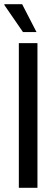

<svg xmlns="http://www.w3.org/2000/svg" viewBox="-22 -891 265 911"><path d="M67.4 0V-686.5H155.7V0ZM151.3 -738.7H87.2L-1.7 -867.7L-0.7 -871.2H83Z"/></svg>

Font: Archivo SemiBold Condensed
Style: Regular
Weight: 600
Width: 3
Version: Version 2.001